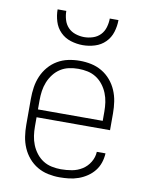

<svg xmlns="http://www.w3.org/2000/svg" viewBox="-84 -801 669 870"><g transform="rotate(10 250.0 -366.0)"><path d="M250 8Q224 8 197.5 2.5Q171 -3 148 -16.5Q125 -30 107.5 -50.5Q90 -71 79.5 -95.5Q69 -120 65 -146.5Q61 -173 61 -200V-320Q61 -347 65 -373.5Q69 -400 79.5 -424.5Q90 -449 107.5 -469.5Q125 -490 148 -503.5Q171 -517 197 -522.5Q223 -528 250 -528Q277 -528 303 -522.5Q329 -517 352 -503.5Q375 -490 392.5 -469.5Q410 -449 420.5 -424.5Q431 -400 435 -373.5Q439 -347 439 -320V-242H101V-200Q101 -178 104 -157Q107 -136 115 -116Q123 -96 136.5 -78.5Q150 -61 168 -49.5Q186 -38 207.5 -33.5Q229 -29 250 -29Q276 -29 301 -33.5Q326 -38 347.5 -51.5Q369 -65 382.5 -87.5Q396 -110 397 -135H437Q436 -113 429 -92Q422 -71 408.5 -54Q395 -37 376.5 -24.5Q358 -12 337 -4.5Q316 3 294 5.5Q272 8 250 8ZM101 -278H399V-320Q399 -342 396 -363Q393 -384 385 -404Q377 -424 363.5 -441.5Q350 -459 332 -470.5Q314 -482 293 -486.5Q272 -491 250 -491Q228 -491 207 -486.5Q186 -482 168 -470.5Q150 -459 136.5 -441.5Q123 -424 115 -404Q107 -384 104 -363Q101 -342 101 -320ZM250 -600Q222 -600 194.5 -608.5Q167 -617 147 -637Q127 -657 118.5 -684.5Q110 -712 110 -740H150Q150 -720 156 -699.5Q162 -679 176 -664.5Q190 -650 210 -643.5Q230 -637 250 -637Q270 -637 290 -643.5Q310 -650 324 -664.5Q338 -679 344 -699.5Q350 -720 350 -740H390Q390 -712 381.5 -684.5Q373 -657 353 -637Q333 -617 305.5 -608.5Q278 -600 250 -600Z"/></g></svg>

Font: Iosevka Extralight
Style: Regular
Weight: 200
Monospace: yes
Designer: Belleve Invis
Foundry: Belleve Invis
Version: Version 32.0.1; ttfautohint (v1.8.4)